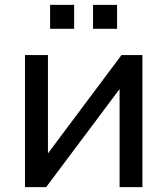

<svg xmlns="http://www.w3.org/2000/svg" viewBox="-20 -764 684 784"><path d="M168.5 0 468.3 -400.4V0H561.5V-539.1H476.1L175.8 -137.7V-539.1H82V0ZM458 -646.5V-744.1H359.9V-646.5ZM282.7 -646.5V-744.1H184.6V-646.5Z"/></svg>

Font: Winston
Style: Regular
Weight: 400
Designer: Vernon Adams, Kim Jin-seong, David Berlow, Cristiano Sobral
Foundry: The Winston Project Authors
Version: Version 3.004